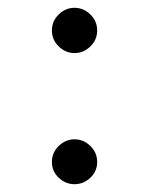

<svg xmlns="http://www.w3.org/2000/svg" viewBox="-20 -594 382 492"><path d="M171 -458Q148 -458 130.5 -475Q113 -492 113 -516Q113 -540 130.5 -557Q148 -574 171 -574Q194 -574 211.5 -557Q229 -540 229 -516Q229 -492 211.5 -475Q194 -458 171 -458ZM171 -122Q148 -122 130.5 -138.5Q113 -155 113 -179Q113 -203 130.5 -220Q148 -237 171 -237Q194 -237 211.5 -220Q229 -203 229 -179Q229 -155 211.5 -138.5Q194 -122 171 -122Z"/></svg>

Font: Kiwi Maru
Style: Regular
Weight: 400
Designer: Hiroki-Chan
Version: Version 1.100